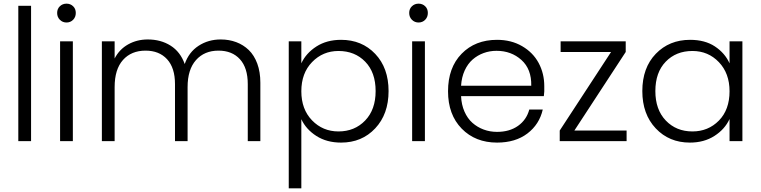

<svg xmlns="http://www.w3.org/2000/svg" viewBox="-20 -772 4160 1050"><path d="M80.1 -740.2H149.9V0H80.1Z M308.6 -545.9H378.4V0H308.6ZM307.4 -663.8Q292.5 -678.7 292.5 -701.2Q292.5 -723.6 307.4 -737.8Q322.3 -752 343.8 -752Q365.2 -752 379.9 -737.8Q394.5 -723.6 394.5 -701.2Q394.5 -678.7 379.9 -663.8Q365.2 -648.9 343.8 -648.9Q322.3 -648.9 307.4 -663.8Z M1335 -312Q1335 -400.9 1292.2 -448Q1249.5 -495.1 1174.8 -495.1Q1097.7 -495.1 1051.8 -443.4Q1005.9 -391.6 1005.9 -295.9V0H937V-312Q937 -400.9 893.8 -448Q850.6 -495.1 775.9 -495.1Q698.2 -495.1 652.6 -444.1Q606.9 -393.1 606.9 -295.9V0H537.1V-545.9H606.9V-452.1Q632.8 -502.4 680.9 -529.3Q729 -556.2 788.1 -556.2Q859.4 -556.2 912.8 -522.5Q966.3 -488.8 990.2 -421.9Q1012.7 -486.8 1065.9 -521.5Q1119.1 -556.2 1187 -556.2Q1232.9 -556.2 1272 -541.5Q1311 -526.9 1340.6 -498.3Q1370.1 -469.7 1387 -424.1Q1403.8 -378.4 1403.8 -319.8V0H1335Z M1627.9 -425.8Q1653.8 -481.4 1710.4 -517.8Q1767.1 -554.2 1845.2 -554.2Q1959 -554.2 2032 -477.3Q2105 -400.4 2105 -273.9Q2105 -147.9 2032 -70.1Q1959 7.8 1845.2 7.8Q1767.1 7.8 1710.4 -28.3Q1653.8 -64.5 1627.9 -120.1V257.8H1559.1V-545.9H1627.9ZM1627.9 -272.9Q1627.9 -174.3 1686.5 -113.8Q1745.1 -53.2 1831.1 -53.2Q1919.4 -53.2 1976.8 -112.8Q2034.2 -172.4 2034.2 -273.9Q2034.2 -376 1977.3 -434.6Q1920.4 -493.2 1831.1 -493.2Q1745.6 -493.2 1686.8 -432.6Q1627.9 -372.1 1627.9 -272.9Z M2233.9 -545.9H2303.7V0H2233.9ZM2232.7 -663.8Q2217.8 -678.7 2217.8 -701.2Q2217.8 -723.6 2232.7 -737.8Q2247.6 -752 2269 -752Q2290.5 -752 2305.2 -737.8Q2319.8 -723.6 2319.8 -701.2Q2319.8 -678.7 2305.2 -663.8Q2290.5 -648.9 2269 -648.9Q2247.6 -648.9 2232.7 -663.8Z M2695.3 -494.1Q2658.2 -494.1 2624.8 -481.9Q2591.3 -469.7 2564.7 -446.5Q2538.1 -423.3 2521.2 -386.5Q2504.4 -349.6 2501.5 -303.2H2885.3Q2887.2 -394 2831.5 -444.1Q2775.9 -494.1 2695.3 -494.1ZM2430.2 -272.9Q2430.2 -401.9 2504.4 -478Q2578.6 -554.2 2698.2 -554.2Q2775.9 -554.2 2835.4 -519.5Q2895 -484.9 2925.8 -427.5Q2956.5 -370.1 2956.5 -300.8V-272Q2956.5 -268.1 2954.1 -246.1H2501.5Q2503.4 -199.7 2520 -161.9Q2536.6 -124 2563.7 -100.1Q2590.8 -76.2 2625.2 -63.5Q2659.7 -50.8 2698.2 -50.8Q2766.6 -50.8 2813 -83.7Q2859.4 -116.7 2874.5 -172.9H2948.2Q2929.7 -91.8 2864.3 -42Q2798.8 7.8 2698.2 7.8Q2579.6 7.8 2504.9 -68.6Q2430.2 -145 2430.2 -272.9Z M3401.9 -487.8 3121.1 -58.1H3406.7V0H3041V-58.1L3321.8 -487.8H3045.9V-545.9H3401.9Z M3492.7 -273.9Q3492.7 -401.4 3566.4 -477.8Q3640.1 -554.2 3753.9 -554.2Q3835 -554.2 3889.6 -518.1Q3944.3 -481.9 3969.7 -425.8V-545.9H4040V0H3969.7V-121.1Q3943.8 -64.9 3887 -28.6Q3830.1 7.8 3752.9 7.8Q3639.2 7.8 3565.9 -70.1Q3492.7 -147.9 3492.7 -273.9ZM3564 -273.9Q3564 -172.4 3621.1 -112.8Q3678.2 -53.2 3766.6 -53.2Q3853 -53.2 3911.4 -112.5Q3969.7 -171.9 3969.7 -272.9Q3969.7 -371.1 3911.4 -432.1Q3853 -493.2 3766.6 -493.2Q3677.2 -493.2 3620.6 -434.6Q3564 -376 3564 -273.9Z"/></svg>

Font: PoppinsZ Light
Style: Regular
Weight: 300
Designer: Ninad Kale (Devanagari), Jonny Pinhorn (Latin)
Foundry: Indian Type Foundry
Version: Version 3.002;FEAKit 1.0